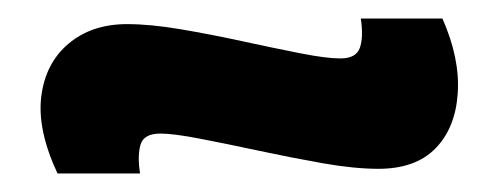

<svg xmlns="http://www.w3.org/2000/svg" viewBox="-20 -425 538 207"><path d="M388 -243Q362 -243 328 -249Q294 -255 259 -262.5Q224 -270 195.5 -275.5Q167 -281 153 -281Q135 -281 131.5 -269Q128 -257 131 -238H42Q20 -285 24.5 -321Q29 -357 54 -378Q79 -399 117 -399Q142 -399 174.5 -393.5Q207 -388 241.5 -380.5Q276 -373 304 -367.5Q332 -362 347 -362Q364 -362 368 -373.5Q372 -385 369 -405H457Q476 -362 473.5 -324.5Q471 -287 449.5 -265Q428 -243 388 -243Z"/></svg>

Font: Bricolage Grotesque 72pt
Style: Bold
Weight: 700
Designer: Mathieu Triay
Foundry: Atelier Triay
Version: Version 1.001;gftools[0.9.33.dev8+g029e19f]